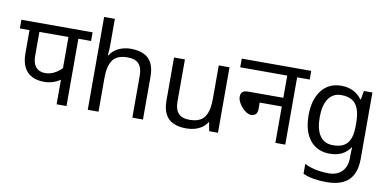

<svg xmlns="http://www.w3.org/2000/svg" viewBox="-87 -1034 3149 1548"><g transform="rotate(10 1487.0 -260.0)"><path d="M479 -551V0H398V-244L417 -217Q392 -193 352.5 -177Q313 -161 266 -161Q207 -161 165 -183Q123 -205 101 -249.5Q79 -294 79 -360V-551H0V-622H583V-551ZM398 -551H160V-357Q160 -314 172 -286.5Q184 -259 207.5 -245.5Q231 -232 264 -232Q308 -232 348.5 -256.5Q389 -281 414 -315L398 -263Z M741 -537Q741 -518 739.5 -498Q738 -478 736 -462H742Q759 -490 785 -508Q811 -526 843 -535.5Q875 -545 909 -545Q974 -545 1017.5 -524.5Q1061 -504 1083 -461Q1105 -418 1105 -349V0H1018V-343Q1018 -408 989 -440Q960 -472 898 -472Q808 -472 774.5 -421.5Q741 -371 741 -277V0H653V-760H741Z M1719 -536V0H1647L1634 -71H1630Q1613 -43 1586 -25Q1559 -7 1527 1.5Q1495 10 1460 10Q1396 10 1352.5 -10.5Q1309 -31 1287 -74Q1265 -117 1265 -185V-536H1354V-191Q1354 -127 1383 -95Q1412 -63 1473 -63Q1562 -63 1596.5 -113Q1631 -163 1631 -257V-536Z M1804 -622H2373V-551H2270V0H2189V-298H2008V-244Q2008 -216 1994 -202Q1980 -188 1957 -188Q1939 -188 1918.5 -200Q1898 -212 1880.5 -232Q1863 -252 1852 -274.5Q1841 -297 1841 -318Q1841 -341 1854.5 -355Q1868 -369 1902 -369H2189V-551H1804Z M2634 -546Q2687 -546 2729.5 -526Q2772 -506 2802 -465H2807L2819 -536H2889V9Q2889 85 2863 136.5Q2837 188 2784 214Q2731 240 2649 240Q2591 240 2542.5 231.5Q2494 223 2456 206V125Q2494 145 2545 156Q2596 167 2654 167Q2723 167 2762.5 126.5Q2802 86 2802 16V-5Q2802 -17 2803 -39.5Q2804 -62 2805 -71H2801Q2773 -30 2731.5 -10Q2690 10 2635 10Q2531 10 2472.5 -63Q2414 -136 2414 -267Q2414 -395 2472.5 -470.5Q2531 -546 2634 -546ZM2646 -472Q2579 -472 2542 -418.5Q2505 -365 2505 -266Q2505 -167 2541.5 -114.5Q2578 -62 2648 -62Q2689 -62 2718 -72.5Q2747 -83 2766 -105.5Q2785 -128 2794 -163Q2803 -198 2803 -246V-267Q2803 -340 2786.5 -385Q2770 -430 2735 -451Q2700 -472 2646 -472Z"/></g></svg>

Font: lhindi05
Style: Book
Weight: 400
Designer: Jelle Bosma - Monotype Design Team
Foundry: Monotype Imaging Inc.
Version: Version 2.003